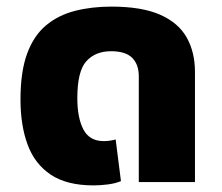

<svg xmlns="http://www.w3.org/2000/svg" viewBox="-20 -551 673 581"><path d="M263 10Q182 10 133.5 -22.5Q85 -55 63.5 -113.5Q42 -172 42 -250Q42 -334 62 -388.5Q82 -443 119 -474Q156 -505 206.5 -518Q257 -531 317 -531Q409 -531 464.5 -506.5Q520 -482 545 -437.5Q570 -393 570 -333V0H400V-320Q400 -356 380 -376Q360 -396 316 -396Q269 -396 241.5 -366Q214 -336 214 -254Q214 -194 232.5 -159Q251 -124 294 -124Q312 -124 330 -129L346 -3Q330 4 307 7Q284 10 263 10Z"/></svg>

Font: Noto Sans Thai UI ExtBd
Style: Regular
Weight: 800
Designer: Monotype Design Team
Foundry: Monotype Imaging Inc.
Version: Version 2.000